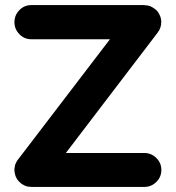

<svg xmlns="http://www.w3.org/2000/svg" viewBox="-20 -738 694 758"><path d="M617 -654Q617 -652 617 -651Q617 -650 616.5 -649Q616 -648 616 -648Q616 -646 616 -646Q616 -643 616 -640Q616 -640 616 -639.5Q616 -639 615 -638Q615 -637 615 -635Q614 -634 614 -633Q614 -631 613 -629Q613 -629 613 -628Q613 -628 612 -627Q611 -624 610 -622Q610 -621 610 -621Q607 -615 603 -611V-610L240 -134H550Q577 -134 597 -114.5Q617 -95 617 -67Q617 -39 597 -19.5Q577 0 550 0H104Q100 0 95 -1Q94 -1 94 -1Q94 -1 93 -1Q92 -1 92 -1Q88 -2 83 -3Q83 -4 82 -4Q77 -5 74 -7L73 -8Q68 -10 64 -13Q64 -13 64 -13.5Q64 -14 63.5 -14Q63 -14 62 -15Q62 -15 61.5 -15Q61 -15 61 -16Q61 -16 60.5 -16Q60 -16 60 -16Q60 -16 60 -17Q57 -19 54 -22V-23Q53 -23 53 -24Q52 -25 52 -25Q52 -25 51 -26Q48 -29 46 -33Q46 -33 46 -34Q45 -35 45 -36L44 -37Q44 -37 44 -37.5Q44 -38 43 -38Q42 -41 42 -42Q41 -43 41 -45Q41 -45 40.5 -45.5Q40 -46 40 -46Q40 -47 40 -49Q39 -50 39 -52Q38 -53 38 -56Q38 -56 38 -56.5Q38 -57 38 -58Q38 -59 38 -59Q37 -60 37 -62Q37 -63 37 -63.5Q37 -64 37 -64Q37 -66 37 -67Q37 -68 37 -69Q37 -70 37 -70Q37 -71 37 -72Q37 -74 38 -76Q38 -77 38 -78Q38 -81 39 -83Q39 -84 39 -85Q39 -85 39.5 -86Q40 -87 40 -87V-88Q41 -91 43 -95Q44 -96 44 -97V-98Q45 -98 45 -98Q47 -103 50 -107Q51 -108 51 -108L414 -583H104Q76 -583 56.5 -603Q37 -623 37 -650.5Q37 -678 56.5 -698Q76 -718 104 -718H550Q550 -718 551 -717.5Q552 -717 553 -717Q554 -717 554 -717Q557 -717 560 -717Q561 -717 561 -717Q562 -717 562 -716Q563 -716 566 -716Q566 -715 567 -715Q569 -715 572 -714Q572 -714 572 -714H573Q573 -714 573 -713.5Q573 -713 574 -713Q576 -712 578 -711Q579 -711 579 -711L580 -710L582 -709Q585 -707 589 -704H590L591 -703H592V-702H593Q593 -702 593 -701Q597 -699 600 -695Q600 -694 601 -694Q601 -693 602 -692Q602 -692 603 -692Q605 -688 607 -685Q607 -684 607.5 -684Q608 -684 608 -683Q608 -683 609 -681Q610 -681 610 -680Q610 -679 610 -679Q611 -677 612 -675Q612 -675 613 -673V-672Q614 -671 614 -669Q614 -668 614.5 -666Q615 -664 616 -662Q616 -661 616 -660Q616 -660 616 -659Q616 -658 616 -655Q617 -654 617 -654Z"/></svg>

Font: Multiround Pro
Style: Regular
Weight: 400
Designer: Ivan Filipov, Sasha Pavljenko
Version: Version 1.005;Fontself Maker 3.5.4